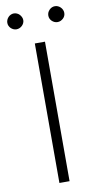

<svg xmlns="http://www.w3.org/2000/svg" viewBox="-97 -916 493 959"><g transform="rotate(-10 149.5 -437.0)"><path d="M175 0H123.5V-707.5H175ZM87 -832.5Q87 -824.5 83.5 -817.2Q80 -810 74.5 -804.8Q69 -799.5 61.5 -796.2Q54 -793 46 -793Q38 -793 30.8 -796.2Q23.5 -799.5 18 -804.8Q12.5 -810 9.2 -817.2Q6 -824.5 6 -832.5Q6 -840.5 9.2 -848Q12.5 -855.5 18 -861.2Q23.5 -867 30.8 -870.2Q38 -873.5 46 -873.5Q54 -873.5 61.5 -870.2Q69 -867 74.5 -861.2Q80 -855.5 83.5 -848Q87 -840.5 87 -832.5ZM295 -832.5Q295 -824.5 291.8 -817.2Q288.5 -810 282.8 -804.8Q277 -799.5 269.8 -796.2Q262.5 -793 254.5 -793Q246 -793 238.8 -796.2Q231.5 -799.5 226 -804.8Q220.5 -810 217.2 -817.2Q214 -824.5 214 -832.5Q214 -849 226 -861.2Q238 -873.5 254.5 -873.5Q262.5 -873.5 269.8 -870.2Q277 -867 282.8 -861.2Q288.5 -855.5 291.8 -848Q295 -840.5 295 -832.5Z"/></g></svg>

Font: Lato Light
Style: Regular
Weight: 300
Designer: Lukasz Dziedzic
Foundry: Lukasz Dziedzic
Version: Version 1.104; Western+Polish opensource